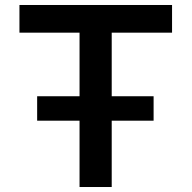

<svg xmlns="http://www.w3.org/2000/svg" viewBox="-20 -750 768 770"><path d="M129 -364H299V-619H58V-730H670V-619H428V-364H596V-266H428V0H299V-266H129Z"/></svg>

Font: Enso SemiBold
Style: Regular
Weight: 600
Designer: Coji Morishita
Foundry: UNDERFOREST DESIGN
Version: Version 1.000